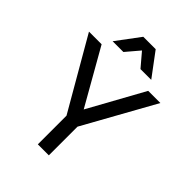

<svg xmlns="http://www.w3.org/2000/svg" viewBox="-255 -1035 1160 1160"><g transform="rotate(45 325.0 -455.0)"><path d="M283 -245 20 -700H128L330 -345L526 -700H630L377 -245V0H283ZM327 -846 254 -760H162L274 -910H380L492 -760H400Z"/></g></svg>

Font: Retni Sans Medium
Style: Regular
Weight: 500
Designer: Vitaly Kuzmin
Foundry: ParaType Ltd.
Version: Version 1.00;March 2, 2019;FontCreator 11.5.0.2425 64-bit; t